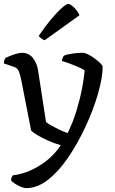

<svg xmlns="http://www.w3.org/2000/svg" viewBox="-25 -773 594 993"><path d="M110 200Q100 200 84 193.5Q68 187 53 177.5Q38 168 32 160Q33 149 35.5 143.5Q38 138 41 134Q113 125 180.5 83Q248 41 289 -22Q254 -32 222 -46.5Q190 -61 167 -75Q144 -89 136 -98L84 -364Q80 -383 73.5 -401.5Q67 -420 48 -427L-5 -445Q-5 -457 -1.5 -464Q2 -471 4 -474Q15 -479 31.5 -485.5Q48 -492 63.5 -496Q79 -500 88 -500Q123 -500 144.5 -474Q166 -448 172 -408L213 -142Q219 -136 237.5 -125.5Q256 -115 279.5 -103.5Q303 -92 325 -85Q353 -142 371.5 -203.5Q390 -265 400 -319Q410 -373 413 -409Q400 -418 377.5 -427.5Q355 -437 332 -445.5Q309 -454 295 -458Q298 -476 306 -485Q321 -492 350.5 -496Q380 -500 402 -500Q414 -500 431 -491.5Q448 -483 465.5 -470Q483 -457 494.5 -445.5Q506 -434 506 -428Q506 -372 481.5 -287Q457 -202 414 -111Q375 -28 326.5 43Q278 114 223 157Q168 200 110 200ZM206 -565Q196 -568 187.5 -575Q179 -582 175 -587Q208 -636 239.5 -673.5Q271 -711 295 -732Q319 -753 328 -753Q335 -753 347 -744Q359 -735 370 -721Q381 -707 386 -694Z"/></svg>

Font: Texturina
Style: Regular
Weight: 400
Designer: Guillermo Torres Carreño
Foundry: Omnibus-Type
Version: Version 1.002; ttfautohint (v1.8.3)